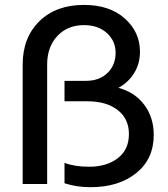

<svg xmlns="http://www.w3.org/2000/svg" viewBox="-20 -756 690 789"><path d="M352.1 13.2Q293.9 13.2 245.1 -2.9V-86.9Q286.1 -70.8 346.2 -70.8Q418.5 -70.8 464.1 -106Q509.8 -141.1 509.8 -205.1Q509.8 -268.1 463.4 -304Q417 -339.8 338.9 -339.8H245.1V-423.8H333Q388.7 -423.8 421.9 -456.3Q455.1 -488.8 455.1 -539.1Q455.1 -587.4 419.2 -620.1Q383.3 -652.8 325.2 -652.8Q257.3 -652.8 215.6 -607.9Q173.8 -563 173.8 -491.2V0H73.2V-491.2Q73.2 -601.1 141.6 -668.5Q210 -735.8 325.2 -735.8Q430.2 -735.8 492.7 -680.2Q555.2 -624.5 555.2 -543.9Q555.2 -494.6 531.7 -456.3Q508.3 -418 466.8 -395Q534.2 -377 573 -325.2Q611.8 -273.4 611.8 -201.2Q611.8 -102.5 539.8 -44.7Q467.8 13.2 352.1 13.2Z"/></svg>

Font: Azeret Mono
Style: Regular
Weight: 400
Designer: Martin Vácha
Foundry: Displaay
Version: Version 1.002